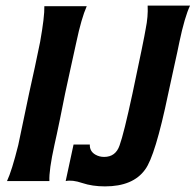

<svg xmlns="http://www.w3.org/2000/svg" viewBox="-20 -645 697 684"><path d="M138 -623H289Q270 -580 252 -495Q245 -465 232 -404Q219 -343 212 -312Q206 -281 193.5 -220Q181 -159 174 -129Q154 -38 156 0H5Q22 -36 45 -128Q45 -130 84 -314Q91 -344 104 -405Q117 -466 123 -496Q139 -586 138 -623ZM506 -625H657Q638 -585 619 -495Q614 -469 600 -406.5Q586 -344 579 -310Q533 -89 497 -41Q454 19 354 19Q309 19 273 7Q238 -5 214 0L242 -130H300Q299 -106 320 -94Q334 -86 351 -86Q392 -86 406 -127Q421 -168 452 -312Q494 -510 499 -542Q508 -586 506 -625Z"/></svg>

Font: GFS Neohellenic Rg
Style: Bold Italic
Weight: 700
Italic angle: -12°
Designer: Designed by Takis Katsoulidis and George D. Matthiopoulos.
Foundry: Designed by Takis Katsoulidis and George D. Matthiopoulos.
Version: Version 1.0